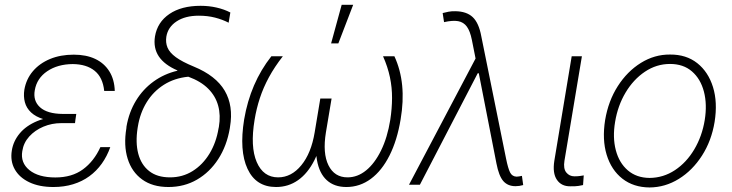

<svg xmlns="http://www.w3.org/2000/svg" viewBox="-20 -785 3109 816"><path d="M252.4 -290H302.2L298.8 -261.7H240.7Q200.2 -261.7 164.3 -246.6Q128.4 -231.4 104.2 -204.8Q80.1 -178.2 74.7 -142.6Q66.4 -93.3 105 -62Q143.6 -30.8 215.3 -30.8Q285.6 -30.8 332.5 -65.2Q379.4 -99.6 406.7 -159.7H448.7Q435.1 -121.1 412.6 -89.6Q390.1 -58.1 359.6 -35.9Q329.1 -13.7 290.8 -2Q252.4 9.8 207 9.8Q147 9.8 104.7 -10.3Q62.5 -30.3 42.7 -65.4Q22.9 -100.6 30.3 -145.5Q36.6 -185.5 64 -218.3Q91.3 -251 138.4 -270.5Q185.5 -290 252.4 -290ZM299.3 -267.6H249Q200.2 -267.6 166 -278.1Q131.8 -288.6 112.1 -307.1Q92.3 -325.7 85.7 -350.6Q79.1 -375.5 83.5 -403.8Q91.3 -448.7 119.6 -482.2Q147.9 -515.6 192.4 -534.2Q236.8 -552.7 293.5 -552.7Q346.2 -552.7 384.5 -534.7Q422.9 -516.6 444.6 -481.9Q466.3 -447.3 467.8 -398.4H422.9Q417 -456.1 382.3 -484.1Q347.7 -512.2 289.1 -512.7Q225.1 -512.2 180.9 -482.4Q136.7 -452.6 127.9 -401.9Q119.6 -356.9 150.1 -329.1Q180.7 -301.3 246.6 -300.8H304.2Z M638.7 -630.4Q648.9 -690.9 700 -725.6Q751 -760.3 832.5 -760.3Q868.2 -760.3 900.4 -752.9Q932.6 -745.6 959 -731.9L951.7 -688.5Q925.3 -702.1 893.8 -710.2Q862.3 -718.3 824.7 -718.3Q767.1 -718.3 730.5 -694.1Q693.8 -669.9 687 -629.4Q683.1 -604 691.9 -582.8Q700.7 -561.5 727.3 -542Q753.9 -522.5 803.7 -502Q897.5 -463.4 935.1 -399.4Q972.7 -335.4 957.5 -245.6L956.5 -238.8Q943.8 -165 907.7 -109.1Q871.6 -53.2 817.4 -21.7Q763.2 9.8 695.8 9.8Q628.4 9.8 584.2 -22.2Q540 -54.2 522.5 -110.6Q504.9 -167 517.1 -240.2L517.6 -247.1Q528.3 -308.6 557.9 -357.2Q587.4 -405.8 632.6 -438.5Q677.7 -471.2 733.9 -484.4V-485.8Q679.2 -509.3 655 -545.2Q630.9 -581.1 638.7 -630.4ZM565.9 -247.1 564.9 -241.2Q555.2 -179.2 567.6 -131.8Q580.1 -84.5 614 -57.9Q647.9 -31.2 702.6 -31.2Q755.9 -31.2 798.8 -58.1Q841.8 -85 870.4 -132.1Q898.9 -179.2 908.7 -238.8L910.2 -245.6Q918.5 -294.9 907.2 -335.9Q896 -377 864.7 -408.2Q833.5 -439.5 780.3 -459Q721.2 -453.1 676.3 -424.6Q631.3 -396 603.3 -350.3Q575.2 -304.7 565.9 -247.1Z M1133.3 -545.9H1182.1Q1147 -501 1123 -456.8Q1099.1 -412.6 1084.5 -368.2Q1069.8 -323.7 1062 -275.9Q1043 -161.6 1071 -96.4Q1099.1 -31.2 1162.1 -31.2Q1218.3 -31.2 1260.5 -82.5Q1302.7 -133.8 1317.4 -222.7L1341.3 -366.2H1378.9L1357.9 -241.7Q1344.7 -160.6 1316.4 -104.5Q1288.1 -48.3 1246.8 -19.3Q1205.6 9.8 1153.3 9.8Q1067.9 9.8 1032 -67.4Q996.1 -144.5 1017.6 -277.3Q1030.8 -355 1059.6 -421.9Q1088.4 -488.8 1133.3 -545.9ZM1607.9 -545.9H1656.2Q1682.6 -488.8 1689.2 -421.9Q1695.8 -355 1682.6 -277.3Q1668 -189 1635.5 -124.3Q1603 -59.6 1556.2 -24.9Q1509.3 9.8 1452.1 9.8Q1400.4 9.8 1368.7 -19.3Q1336.9 -48.3 1327.1 -104.5Q1317.4 -160.6 1330.6 -241.7L1351.6 -366.2H1389.2L1365.2 -222.7Q1350.6 -133.8 1376 -82.5Q1401.4 -31.2 1457 -31.2Q1499.5 -31.2 1535.9 -60.8Q1572.3 -90.3 1599.4 -145.3Q1626.5 -200.2 1638.7 -275.9Q1646 -323.7 1646.2 -368.2Q1646.5 -412.6 1637.2 -456.8Q1627.9 -501 1607.9 -545.9ZM1387.2 -600.6 1432.1 -764.6H1481L1418 -600.6Z M2170.9 6.3Q2138.2 6.3 2119.1 -15.4Q2100.1 -37.1 2089.8 -90.8L2015.1 -472.7L2007.8 -502.9L1985.4 -615.7Q1978 -652.8 1964.1 -671.9Q1950.2 -690.9 1927 -695.1Q1903.8 -699.2 1867.2 -690.9L1861.3 -729.5Q1871.6 -732.4 1885.7 -735.1Q1899.9 -737.8 1915 -737.3Q1962.9 -736.8 1989 -712.2Q2015.1 -687.5 2025.4 -631.3L2130.9 -110.4Q2139.2 -69.3 2147.9 -52Q2156.7 -34.7 2175.8 -34.2Q2185.5 -34.7 2198.2 -37.6L2203.6 1.5Q2195.3 3.9 2187.3 5.1Q2179.2 6.3 2170.9 6.3ZM1718.3 0 2013.7 -560.1 2021.5 -473.6H2010.3L1764.6 0Z M2409.7 -545.9H2453.1L2378.9 -101.6Q2373.5 -68.4 2386.7 -52Q2399.9 -35.6 2421.4 -35.6Q2436 -35.6 2447.3 -37.4Q2458.5 -39.1 2460.9 -39.6L2458 1.5Q2452.6 2.9 2439 5.1Q2425.3 7.3 2403.8 6.8Q2366.2 7.3 2346.9 -20.8Q2327.6 -48.8 2335.9 -101.6Z M2740.7 11.7Q2672.4 11.2 2625.2 -25.6Q2578.1 -62.5 2558.3 -127.2Q2538.6 -191.9 2551.8 -274.9Q2565.4 -356 2605.5 -418.7Q2645.5 -481.4 2703.6 -517.6Q2761.7 -553.7 2827.6 -553.2Q2896.5 -553.7 2943.4 -516.6Q2990.2 -479.5 3010.3 -414.8Q3030.3 -350.1 3017.1 -267.1Q3003.9 -186.5 2963.4 -123.5Q2922.9 -60.5 2865 -24.7Q2807.1 11.2 2740.7 11.7ZM2740.7 -28.8Q2799.3 -29.3 2848.4 -61.8Q2897.5 -94.2 2930.7 -150.1Q2963.9 -206.1 2975.1 -274.9Q2985.8 -341.3 2971.7 -395.5Q2957.5 -449.7 2920.9 -481.4Q2884.3 -513.2 2827.6 -513.2Q2770 -513.2 2720.9 -480.2Q2671.9 -447.3 2638.7 -391.6Q2605.5 -335.9 2594.2 -267.1Q2583 -200.7 2597.2 -146.7Q2611.3 -92.8 2648.2 -61Q2685.1 -29.3 2740.7 -28.8Z"/></svg>

Font: Inter Tight ExtraLight
Style: Italic
Weight: 250
Italic angle: -9.39999°
Designer: Rasmus Andersson
Foundry: rsms
Version: Version 3.004